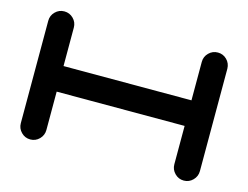

<svg xmlns="http://www.w3.org/2000/svg" viewBox="-97 -868 1328 1027"><g transform="rotate(15 567.0 -354.5)"><path d="M1062.5 -638.2V-71.3Q1062.5 -42 1041.7 -21Q1021 0 991.7 0Q962.4 0 941.7 -21Q920.9 -42 920.9 -71.3V-283.7H212.4V-71.3Q212.4 -42 191.7 -21Q170.9 0 141.6 0Q112.3 0 91.6 -21Q70.8 -42 70.8 -71.3V-638.2Q70.8 -667.5 91.6 -688.2Q112.3 -709 141.6 -709Q170.9 -709 191.7 -688.2Q212.4 -667.5 212.4 -638.2V-425.3H920.9V-638.2Q920.9 -667.5 941.7 -688.2Q962.4 -709 991.7 -709Q1021 -709 1041.5 -688.5Q1062 -668 1062.5 -638.2Z"/></g></svg>

Font: Robtronika
Style: Regular
Weight: 400
Designer: GGBot
Version: 1.00